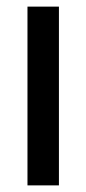

<svg xmlns="http://www.w3.org/2000/svg" viewBox="-20 -560 261 580"><path d="M158 0V-540H63V0Z"/></svg>

Font: Noto Sans Myanmar ExtraCondensed Medium
Style: Regular
Weight: 500
Width: 2
Designer: Monotype Design Team
Foundry: Monotype Imaging Inc.
Version: Version 2.107